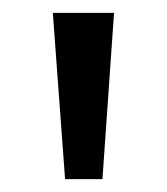

<svg xmlns="http://www.w3.org/2000/svg" viewBox="-20 -734 259 298"><path d="M157 -714H62L81 -456H139Z"/></svg>

Font: Noto Sans Arabic UI SmCn
Style: Regular
Weight: 400
Width: 4
Designer: Monotype Design Team, Nadine Chahine and Nizar Qandah
Foundry: Monotype Imaging Inc.
Version: Version 2.010